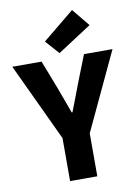

<svg xmlns="http://www.w3.org/2000/svg" viewBox="-105 -957 734 1021"><g transform="rotate(-10 262.5 -447.0)"><path d="M189 0H336V-232L533 -652H379L320 -502C302 -453 284 -408 265 -358H261C243 -408 226 -453 208 -502L150 -652H-8L189 -232ZM252 -680 435 -799 357 -894 186 -754Z"/></g></svg>

Font: Giro Sans Regular
Style: Bold
Weight: 700
Designer: Paul D. Hunt
Foundry: Adobe Systems Incorporated
Version: Version 1.000;PS 1.0;hotconv 1.0.88;makeotf.lib2.5.647800